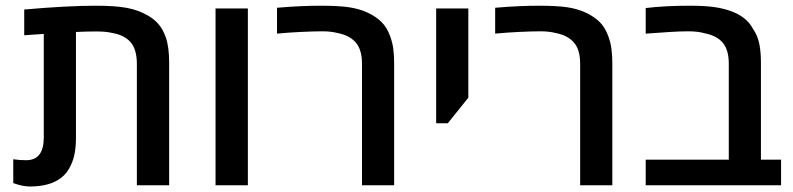

<svg xmlns="http://www.w3.org/2000/svg" viewBox="-20 -661 2829 685"><path d="M86.4 4.4Q60.5 4.4 27.3 -7.8V-92.8Q50.3 -89.4 73.2 -89.4Q136.2 -89.4 136.2 -170.4V-540Q118.7 -539.1 101.3 -537.6Q84 -536.1 66.4 -535.2V-627Q142.6 -633.8 206.5 -637.2Q270.5 -640.6 321.8 -640.6Q390.6 -640.6 431.4 -633.1Q472.2 -625.5 502.4 -608.4Q528.3 -594.7 544.7 -575.9Q561 -557.1 571.3 -528.3Q577.6 -510.3 580.6 -487.3Q583.5 -464.4 583.5 -437V0H468.3V-433.1Q468.3 -484.4 446 -510.3Q423.8 -536.1 379.9 -543.5Q358.4 -548.8 323.2 -548.8Q289.1 -548.8 251 -546.9V-170.4Q251 -140.6 246.8 -116.2Q242.7 -91.8 232.4 -70.8Q219.7 -43 197.8 -26.4Q157.7 4.4 86.4 4.4Z M749 0V-630.9H864.3V0Z M1271.5 0V-433.6Q1271.5 -483.4 1249.5 -509Q1227.5 -534.7 1185.1 -543Q1161.1 -549.3 1130.4 -549.3Q1099.6 -549.3 1053.5 -547.1Q1007.3 -544.9 968.3 -541V-633.3Q1013.2 -637.2 1052 -638.9Q1090.8 -640.6 1122.6 -640.6Q1187 -640.6 1224.1 -635.3Q1261.2 -629.9 1291 -616.2Q1321.3 -602.1 1340.8 -582.8Q1360.4 -563.5 1371.6 -532.7Q1379.9 -510.7 1383.1 -487.3Q1386.2 -463.9 1386.2 -433.6V0Z M1536.1 -221.2V-630.9H1650.9V-312.5L1577.6 -221.2Z M2049.8 0V-433.6Q2049.8 -483.4 2027.8 -509Q2005.9 -534.7 1963.4 -543Q1939.5 -549.3 1908.7 -549.3Q1877.9 -549.3 1831.8 -547.1Q1785.6 -544.9 1746.6 -541V-633.3Q1791.5 -637.2 1830.3 -638.9Q1869.1 -640.6 1900.9 -640.6Q1965.3 -640.6 2002.4 -635.3Q2039.6 -629.9 2069.3 -616.2Q2099.6 -602.1 2119.1 -582.8Q2138.7 -563.5 2149.9 -532.7Q2158.2 -510.7 2161.4 -487.3Q2164.6 -463.9 2164.6 -433.6V0Z M2283.7 0V-91.3H2580.1V-433.6Q2580.1 -482.9 2558.8 -508.3Q2537.6 -533.7 2495.1 -542Q2471.2 -549.3 2434.6 -549.3Q2408.2 -549.3 2372.3 -547.1Q2336.4 -544.9 2283.7 -541V-632.3Q2351.6 -640.6 2441.9 -640.6Q2488.8 -640.6 2522.7 -636.5Q2556.6 -632.3 2585.4 -622.1Q2643.6 -602.1 2667 -557.1Q2683.1 -533.7 2689 -504.6Q2694.8 -475.6 2694.8 -437.5V-91.3H2766.6V0Z"/></svg>

Font: Open Sans SemiBold
Style: Regular
Weight: 600
Designer: Monotype Design Team
Foundry: Monotype Imaging Inc.
Version: Version 3.003; ttfautohint (v1.8.4)